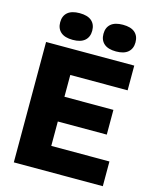

<svg xmlns="http://www.w3.org/2000/svg" viewBox="-137 -1048 918 1140"><g transform="rotate(15 321.5 -478.5)"><path d="M60 0V-740H602V-588H249.5V-152H607V0ZM172.5 -302V-454H550.5V-302ZM475 -793Q426 -793 401.2 -814.8Q376.5 -836.5 376.5 -875Q376.5 -914 401.2 -935.5Q426 -957 475 -957Q524 -957 548.8 -935.5Q573.5 -914 573.5 -875Q573.5 -836.5 548.8 -814.8Q524 -793 475 -793ZM209 -793Q160 -793 135.2 -814.8Q110.5 -836.5 110.5 -875Q110.5 -914 135.2 -935.5Q160 -957 209 -957Q258 -957 282.8 -935.5Q307.5 -914 307.5 -875Q307.5 -836.5 282.8 -814.8Q258 -793 209 -793Z"/></g></svg>

Font: Encode Sans SC ExtraBold
Style: Regular
Weight: 800
Version: Version 3.002